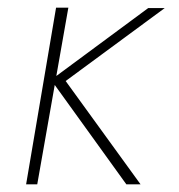

<svg xmlns="http://www.w3.org/2000/svg" viewBox="-20 -480 467 500"><path d="M126 -460 48 0H77L158 -460ZM366 -459 113 -272 309 0H346L151 -269L409 -459Z"/></svg>

Font: Jost ExtraLight
Style: Italic
Weight: 250
Italic angle: -5°
Version: Version 3.710